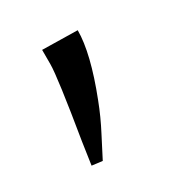

<svg xmlns="http://www.w3.org/2000/svg" viewBox="-62 -109 234 255"><g transform="rotate(-30 55.0 19.0)"><path d="M33 -65Q33 -65 87 -64Q87 -29 64 30Q56 51 45.5 71Q35 91 29 103L13 101L18 67Q33 -24 33 -43Q33 -62 33 -65Z"/></g></svg>

Font: Antic Didone
Style: Regular
Weight: 400
Designer: Santiago Orozco
Foundry: Santiago Orozco
Version: Version 2.001